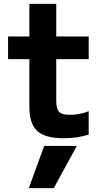

<svg xmlns="http://www.w3.org/2000/svg" viewBox="-20 -710 540 1000"><path d="M260 270H130L210 50H380ZM311 10Q216 10 174.5 -27.5Q133 -65 133 -153V-402H22V-520H133V-690H273V-520H442V-402H273V-187Q273 -143 287.5 -127.5Q302 -112 343 -112Q370 -112 395.5 -117Q421 -122 442 -131V-9Q410 1 378 5.5Q346 10 311 10Z"/></svg>

Font: M PLUS 1 Code
Style: Bold
Weight: 700
Designer: Coji Morishita
Foundry: UNDERFOREST DESIGN
Version: Version 1.002